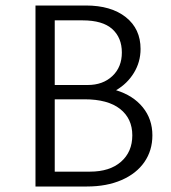

<svg xmlns="http://www.w3.org/2000/svg" viewBox="-20 -678 622 698"><path d="M423 -487Q423 -541 388 -572.5Q353 -604 280 -604H179V-369H299Q354 -369 388.5 -401.5Q423 -434 423 -487ZM109 -658H292Q384 -658 437.5 -615.5Q491 -573 491 -500Q491 -453 467 -413.5Q443 -374 402 -350Q464 -331 499 -288Q534 -245 534 -186Q534 -131 505 -89Q476 -47 422 -23.5Q368 0 296 0H109ZM307 -54Q379 -54 420 -90Q461 -126 461 -186Q461 -247 416.5 -282Q372 -317 287 -317H179V-54Z"/></svg>

Font: LXGW Bright TC
Style: Regular
Weight: 400
Designer: Christian Thalmann (Catharsis Fonts)
Foundry: LXGW / Christian Thalmann (Catharsis Fonts) / Fontworks Inc.
Version: Version 5.501